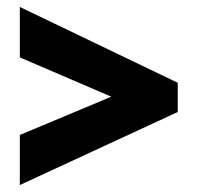

<svg xmlns="http://www.w3.org/2000/svg" viewBox="-20 -637 566 552"><path d="M37 -249V-105L491 -315V-399L37 -617V-472L300 -359Z"/></svg>

Font: Noto Sans Condensed Black
Style: Regular
Weight: 900
Width: 3
Designer: Monotype Design Team
Foundry: Monotype Imaging Inc.
Version: Version 2.013